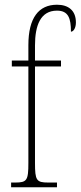

<svg xmlns="http://www.w3.org/2000/svg" viewBox="-20 -792 341 812"><path d="M27 0H221V-20H184C134 -20 128 -29 128 -103V-511H238V-536H128V-600C128 -684 151 -747 221 -747C269 -747 280 -715 280 -658C291 -658 301 -674 301 -697C301 -748 269 -772 221 -772C144 -772 100 -717 100 -601V-536H30V-511H100V-103C100 -29 94 -20 44 -20H27Z"/></svg>

Font: Noto Serif ExtraCondensed Thin
Style: Regular
Weight: 100
Width: 2
Designer: Monotype Design Team
Foundry: Monotype Imaging Inc.
Version: Version 2.013